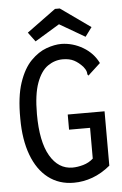

<svg xmlns="http://www.w3.org/2000/svg" viewBox="-56 -834 562 883"><g transform="rotate(-5 225.0 -392.0)"><path d="M249 10Q181 10 131.5 -28Q82 -66 55.5 -137Q29 -208 29 -305Q28 -406 49.5 -470Q71 -534 105.5 -569Q140 -604 177.5 -617.5Q215 -631 247 -631Q300 -630 346.5 -602.5Q393 -575 416 -528L366 -482L359 -475L354 -481Q354 -489 351.5 -496.5Q349 -504 339 -517Q320 -538 299 -549Q278 -560 247 -560Q210 -560 178 -538Q146 -516 126.5 -463Q107 -410 107 -319Q107 -192 145.5 -126Q184 -60 249 -60Q272 -60 298.5 -67.5Q325 -75 345 -93V-235H248V-305H418V-54Q378 -21 335.5 -5.5Q293 10 249 10ZM130 -653 98 -696 232 -794H254L392 -696L361 -654L244 -722Z"/></g></svg>

Font: Inconsolata SemiCondensed Medium
Style: Regular
Weight: 500
Width: 4
Monospace: yes
Designer: Raph Levien, Cyreal, Brenton Simpson
Foundry: Raph Levien, Cyreal, Google
Version: Version 3.001; ttfautohint (v1.8.2.53-6de2)